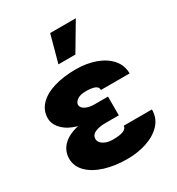

<svg xmlns="http://www.w3.org/2000/svg" viewBox="-184 -888 937 1014"><g transform="rotate(-30 284.0 -381.0)"><path d="M156.2 -271Q102.1 -285.6 70.3 -316.9Q38.6 -348.1 38.1 -386.7Q38.6 -434.6 71.5 -468.5Q104.5 -502.4 162.6 -519.8Q220.7 -537.1 295.9 -537.1Q360.4 -537.1 414.1 -517.8Q467.8 -498.5 499.5 -461.9Q531.2 -425.3 531.2 -376H356.4Q356.4 -395 337.4 -402.6Q318.4 -410.2 284.2 -410.2Q249 -410.2 231 -397.5Q212.9 -384.8 211.9 -368.2Q212.4 -350.1 233.9 -338.6Q255.4 -327.1 289.1 -327.1H371.1V-212.9H289.1Q252.9 -212.9 227.3 -202.1Q201.7 -191.4 201.2 -165Q201.7 -153.3 210.9 -142.3Q220.2 -131.3 238.3 -124.3Q256.3 -117.2 282.2 -117.2Q324.7 -117.2 345.5 -126.5Q366.2 -135.7 366.2 -152.3H538.1Q538.1 -99.1 503.7 -62.7Q469.2 -26.4 414.1 -8.3Q358.9 9.8 295.9 9.8Q221.2 9.8 160.6 -9Q100.1 -27.8 64.9 -62.7Q29.8 -97.7 29.3 -144.5Q29.8 -192.9 62.7 -225.3Q95.7 -257.8 156.2 -271ZM274.4 -770.5H430.7L333 -605.5H229.5Z"/></g></svg>

Font: Pretendard JP Black
Style: Regular
Weight: 900
Designer: Base glyphs from Inter by Rasmus Andersson; Hangeul glyphs from Noto Sans CJK(Source Han Sans) by Jang Soo-young and Kan
Foundry: Kil Hyung-jin
Version: Version 1.309